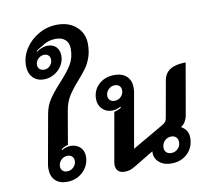

<svg xmlns="http://www.w3.org/2000/svg" viewBox="-99 -1072 1283 1191"><g transform="rotate(-10 542.5 -476.5)"><path d="M128 -91Q128 -107 131 -123L185 -425Q194 -477 220.5 -516.5Q247 -556 293 -606Q344 -661 369 -702.5Q394 -744 394 -801Q394 -837 372.5 -857Q351 -877 313 -877Q288 -877 264.5 -869.5Q241 -862 225 -849Q214 -844 201.5 -836Q189 -828 183 -822L185 -818Q198 -829 218 -836.5Q238 -844 255 -844Q289 -844 309 -823.5Q329 -803 329 -768Q329 -735 311 -706Q293 -677 262.5 -659.5Q232 -642 198 -642Q154 -642 128 -670Q102 -698 102 -745Q102 -802 134.5 -852Q167 -902 221 -932Q275 -962 337 -962Q411 -962 457.5 -920Q504 -878 504 -811Q504 -764 491 -727Q478 -690 458.5 -663Q439 -636 407 -600Q366 -554 342 -516Q318 -478 309 -425L273 -216Q250 -211 230 -196L232 -191Q262 -207 287 -207Q325 -207 348 -184.5Q371 -162 371 -125Q371 -89 352 -58Q333 -27 300.5 -9Q268 9 230 9Q181 9 154.5 -17.5Q128 -44 128 -91ZM262 -755Q262 -772 252 -782Q242 -792 225 -792Q203 -792 186.5 -776Q170 -760 170 -737Q170 -721 181 -711Q192 -701 209 -701Q231 -701 246.5 -717Q262 -733 262 -755ZM298 -112Q298 -129 287 -139.5Q276 -150 258 -150Q235 -150 218 -133Q201 -116 201 -93Q201 -76 212 -65.5Q223 -55 241 -55Q264 -55 281 -72Q298 -89 298 -112Z M536 -44Q536 -50 538 -62L592 -368Q623 -376 637 -387L634 -393Q611 -378 579 -378Q543 -378 518.5 -403Q494 -428 494 -465Q494 -521 533 -557Q572 -593 632 -593Q681 -593 708.5 -567Q736 -541 736 -496Q736 -478 734 -468L673 -121L868 -234Q884 -243 891 -252Q898 -261 900 -276L941 -506Q956 -593 1081 -593L1024 -266Q1020 -246 1009.5 -229.5Q999 -213 983 -203Q1028 -178 1028 -129Q1028 -68 988 -29.5Q948 9 886 9Q837 9 807.5 -18Q778 -45 782 -86L659 -12Q639 0 625 4.5Q611 9 590 9Q565 9 550.5 -5Q536 -19 536 -44ZM663 -492Q663 -509 652 -519.5Q641 -530 623 -530Q600 -530 583 -513Q566 -496 566 -473Q566 -456 577 -445.5Q588 -435 606 -435Q630 -435 646.5 -451.5Q663 -468 663 -492ZM955 -114Q955 -133 943.5 -144.5Q932 -156 913 -156Q888 -156 871 -138.5Q854 -121 854 -96Q854 -77 865.5 -66Q877 -55 896 -55Q921 -55 938 -72Q955 -89 955 -114Z"/></g></svg>

Font: K2D
Style: Bold Italic
Weight: 700
Italic angle: -10°
Designer: Katatrad Aksorn Co.,Ltd.
Foundry: Cadson Demak Co.,Ltd.
Version: Version 1.000; ttfautohint (v1.6)